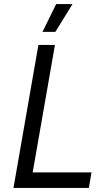

<svg xmlns="http://www.w3.org/2000/svg" viewBox="-20 -920 536 940"><path d="M46 0H415L428 -76H140L249 -700H168ZM335 -900H255L188 -764H251Z"/></svg>

Font: Fixel Text 20240404
Style: Italic
Weight: 400
Width: 4
Italic angle: -10°
Designer: AlfaBravo + MacPaw
Foundry: Kyrylo Tkachov, Marchela Mozhyna, Serhii Makarenko, Maria Weinstein, Zakhar Kryvoshyya
Version: Version 1.211;Glyphs 3.2 (3225)